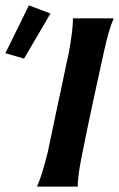

<svg xmlns="http://www.w3.org/2000/svg" viewBox="-107 -691 441 711"><path d="M0 -671 80 -641 -18 -474 -87 -494ZM163 -623H314Q295 -580 277 -495Q270 -465 257 -404Q244 -343 237 -312Q230 -281 217.5 -220Q205 -159 199 -129Q180 -38 181 0H30Q47 -36 70 -128L109 -314Q116 -344 128.5 -405Q141 -466 148 -496Q164 -586 163 -623Z"/></svg>

Font: GFS Neohellenic Rg
Style: Bold Italic
Weight: 700
Italic angle: -12°
Designer: Designed by Takis Katsoulidis and George D. Matthiopoulos.
Foundry: Designed by Takis Katsoulidis and George D. Matthiopoulos.
Version: Version 1.0